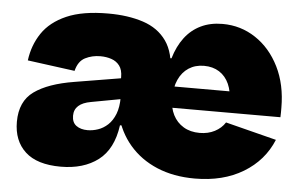

<svg xmlns="http://www.w3.org/2000/svg" viewBox="-45 -645 1135 724"><g transform="rotate(5 522.0 -283.0)"><path d="M715.5 12.5Q635 12.5 572.2 -14Q509.5 -40.5 468 -89Q426.5 -137.5 410 -203.5L452.5 -431.5H589Q602.5 -477.5 627.2 -510.2Q652 -543 687.8 -560.2Q723.5 -577.5 770 -577.5Q839 -577.5 895.2 -540.2Q951.5 -503 984.8 -436.2Q1018 -369.5 1018 -281.5Q1018 -273 1018 -264Q1018 -255 1017.5 -246H820Q821 -255.5 821.2 -265.8Q821.5 -276 821.5 -287.5Q821.5 -326 808.8 -354.5Q796 -383 771.8 -398.5Q747.5 -414 714 -414Q681 -414 656.2 -398Q631.5 -382 618 -352.2Q604.5 -322.5 604.5 -281.5Q604.5 -246 618.2 -218.8Q632 -191.5 657.8 -176Q683.5 -160.5 719 -160.5Q751 -160.5 776 -173.5Q801 -186.5 815 -208.5L1008 -159.5Q975 -79.5 898.8 -33.5Q822.5 12.5 715.5 12.5ZM208 12Q118.5 12 73.8 -29.2Q29 -70.5 29 -142.5Q29 -220 81.2 -257.5Q133.5 -295 232 -311L433.5 -344.5V-265.5L301 -241Q269.5 -235.5 253.8 -221.2Q238 -207 238 -183.5Q238 -158 254.5 -146Q271 -134 297 -134Q316.5 -134 336.5 -140.8Q356.5 -147.5 373.5 -163.2Q390.5 -179 400.8 -205Q411 -231 411 -269L451.5 -163H417.5Q405 -72 349.8 -30Q294.5 12 208 12ZM606 -207.5 418 -209.5 411 -269 406 -303.5V-344.5Q406 -372 394.2 -387.5Q382.5 -403 363.2 -409.5Q344 -416 321.5 -416Q290 -416 264 -402.8Q238 -389.5 229 -352.5L50 -376.5Q57.5 -434.5 88.2 -480.2Q119 -526 179.5 -552.5Q240 -579 337 -579Q412.5 -579 469.5 -560.2Q526.5 -541.5 558 -497Q589.5 -452.5 589.5 -376.5ZM527 -246V-326.5H874L880.5 -246Z"/></g></svg>

Font: Hepta Slab ExtraLight ExtraBold
Style: Regular
Weight: 800
Version: Version 1.102